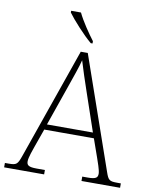

<svg xmlns="http://www.w3.org/2000/svg" viewBox="-102 -1004 859 1078"><g transform="rotate(10 327.5 -465.5)"><path d="M355 -771H365V-784C336 -822 292 -886 271 -931H215V-921C240 -886 311 -807 355 -771ZM-3 0H225V-25H178C130 -25 121 -35 121 -57C121 -78 139 -127 145 -144L182 -248H465L502 -143C508 -125 526 -77 526 -57C526 -35 517 -25 470 -25H438V0H658V-25H638C593 -25 586 -30 571 -74L348 -714H308L86 -79C69 -31 63 -25 18 -25H-3ZM192 -279 271 -506C288 -555 316 -633 324 -668C337 -624 361 -551 380 -496L454 -279Z"/></g></svg>

Font: Noto Serif Georgian ExtraLight
Style: Regular
Weight: 200
Designer: Monotype Design Team, Akaki Razmadze
Foundry: Google LLC
Version: Version 2.003